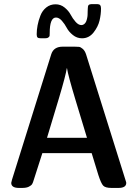

<svg xmlns="http://www.w3.org/2000/svg" viewBox="-20 -923 676 943"><path d="M35.2 -24.9 39.1 -41 231.9 -657.2Q244.1 -694.3 289.1 -693.8H346.2Q360.4 -693.8 368.2 -692.9Q376 -691.9 386.5 -682.9Q397 -673.8 402.8 -655.8L596.2 -39.1Q600.1 -27.8 600.1 -24.9Q600.1 0 562 0H527.8Q497.1 0 486.6 -11.5Q476.1 -22.9 462.9 -64L430.2 -170.9H188L146 -40Q142.1 -25.9 137.9 -19Q133.8 -12.2 121.8 -6.1Q109.9 0 88.9 0H73.2Q35.2 0 35.2 -24.9ZM160.2 -754.9Q160.2 -775.9 164.6 -798.8Q168.9 -821.8 178.5 -846.4Q188 -871.1 207.5 -886.5Q227.1 -901.9 252.9 -901.9Q277.8 -901.9 297.4 -886Q316.9 -870.1 326.9 -851.1Q336.9 -832 351.1 -815.9Q365.2 -799.8 379.9 -799.8Q387.7 -799.8 393.8 -804.9Q399.9 -810.1 402.8 -816.7Q405.8 -823.2 408 -833.7Q410.2 -844.2 410.2 -850.6Q410.2 -856.9 410.6 -867.4Q411.1 -877.9 411.1 -879.9Q411.1 -893.1 415 -897.9Q418.9 -902.8 434.1 -902.8H454.1Q468.3 -902.8 472.2 -897.5Q476.1 -892.1 476.1 -880.9Q476.1 -853 469 -822.5Q461.9 -792 439.5 -763.4Q417 -734.9 382.8 -734.9Q357.9 -734.9 337.9 -751Q317.9 -767.1 307.9 -786.1Q297.9 -805.2 283.9 -821Q270 -836.9 254.9 -836.9Q224.1 -836.9 224.1 -759.8Q224.1 -751 223.6 -747.1Q223.1 -743.2 217.5 -739Q211.9 -734.9 201.2 -734.9H181.2Q168 -734.9 164.1 -739.3Q160.2 -743.7 160.2 -754.9ZM210.9 -246.1H407.2L351.1 -431.2Q314 -554.2 309.1 -587.9H308.1Q303.2 -553.7 269 -439Z"/></svg>

Font: CMU Sans Serif Demi Condensed
Style: DemiCondensed
Weight: 600
Width: 3
Version: Version 0.7.0